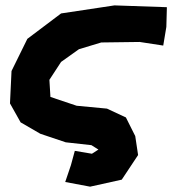

<svg xmlns="http://www.w3.org/2000/svg" viewBox="-20 -532 667 723"><path d="M608.4 -504.9 411.1 -511.7 210 -481.4 83 -385.7 23.4 -264.6 17.6 -142.6 57.6 -71.3 131.8 -28.3 227.5 3.9 324.2 14.6 350.6 31.2 326.2 46.9 261.7 36.1 247.1 89.8 225.6 153.3 319.3 170.9 438.5 144.5 500 51.8 489.3 -19.5 454.1 -89.8 382.8 -123 268.6 -133.8 169.9 -167 166 -231.4 210 -298.8 277.3 -346.7 361.3 -372.1 505.9 -374 594.7 -360.4 606.4 -430.7Z"/></svg>

Font: MaokenAssortedSans-Lite
Style: Lite
Weight: 400
Version: Version 1.400